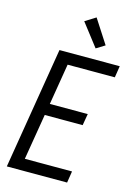

<svg xmlns="http://www.w3.org/2000/svg" viewBox="-142 -1048 785 1120"><g transform="rotate(15 250.5 -487.5)"><path d="M16 0 137 -735H501L490 -665H205L164 -417H393L381 -347H152L106 -70H391L380 0ZM338 -799 233 -935 297 -975 390 -831Z"/></g></svg>

Font: Iosevka Oblique
Style: Regular
Weight: 400
Italic angle: -9°
Monospace: yes
Designer: Belleve Invis
Foundry: Belleve Invis
Version: Version 32.5.0; ttfautohint (v1.8.4)